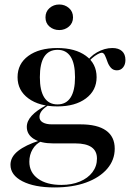

<svg xmlns="http://www.w3.org/2000/svg" viewBox="-20 -641 594 854"><path d="M222.6 192.7Q133.1 192.7 79.8 165.3Q26.6 137.9 26.6 91.9Q26.6 57.3 60.1 30.6Q93.5 4 156.5 -16.1L164.5 -12.9Q139.5 -1.6 125 23Q110.5 47.6 110.5 78.2Q110.5 125.8 148.8 153.6Q187.1 181.5 253.2 181.5Q299.2 181.5 335.1 166.5Q371 151.6 391.1 125Q411.3 98.4 411.3 64.5Q411.3 30.6 387.1 13.7Q362.9 -3.2 314.5 -3.2H216.1Q162.1 -3.2 130.6 -23Q99.2 -42.7 99.2 -76.6Q99.2 -102.4 121 -126.2Q142.7 -150 185.5 -172.6L193.5 -171.8Q172.6 -158.1 164.1 -146Q155.6 -133.9 155.6 -121Q155.6 -104.8 170.6 -96.4Q185.5 -87.9 210.5 -87.9H337.9Q412.9 -87.9 451.6 -60.5Q490.3 -33.1 490.3 20.2Q490.3 71 456.5 110.1Q422.6 149.2 362.5 171Q302.4 192.7 222.6 192.7ZM235.5 -167.7Q154.8 -167.7 106.5 -203.2Q58.1 -238.7 58.1 -297.6Q58.1 -357.3 106 -392.3Q154 -427.4 234.7 -427.4Q314.5 -427.4 362.1 -392.7Q409.7 -358.1 409.7 -297.6Q409.7 -238.7 362.1 -203.2Q314.5 -167.7 235.5 -167.7ZM235.5 -176.6Q274.2 -176.6 294 -207.3Q313.7 -237.9 313.7 -297.6Q313.7 -358.9 294 -389.1Q274.2 -419.4 236.3 -419.4Q196.8 -419.4 177 -389.1Q157.3 -358.9 157.3 -297.6Q157.3 -237.9 177 -207.3Q196.8 -176.6 235.5 -176.6ZM500 -328.2Q483.1 -328.2 473 -339.9Q462.9 -351.6 457.7 -366.9Q452.4 -382.3 446.8 -394.4Q441.1 -406.5 432.3 -406.5Q426.6 -406.5 414.5 -400Q402.4 -393.5 389.1 -381.9Q375.8 -370.2 367.7 -353.2L362.9 -358.9Q377.4 -388.7 411.3 -408.1Q445.2 -427.4 479.8 -427.4Q507.3 -427.4 522.6 -413.7Q537.9 -400 537.9 -374.2Q537.9 -354 527.4 -341.1Q516.9 -328.2 500 -328.2ZM243.5 -507.3Q218.5 -507.3 200.4 -522.6Q182.3 -537.9 182.3 -563.7Q182.3 -589.5 200.4 -605.2Q218.5 -621 243.5 -621Q268.5 -621 286.7 -605.2Q304.8 -589.5 304.8 -563.7Q304.8 -538.7 286.7 -523Q268.5 -507.3 243.5 -507.3Z"/></svg>

Font: Playfair 144pt SemiExpanded SemiBold
Style: Regular
Weight: 600
Width: 6
Designer: Claus Eggers Sørensen
Foundry: Claus Eggers Sørensen
Version: Version 2.203